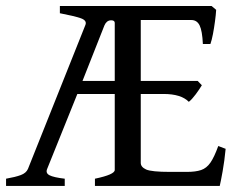

<svg xmlns="http://www.w3.org/2000/svg" viewBox="-20 -614 791 634"><path d="M725.1 -122.6Q721.2 -82 715.1 -48.1Q709 -14.2 705.6 0H293.5V-23.9Q358.9 -37.6 358.9 -52.7V-303.7H235.4L135.7 -56.2Q129.9 -42.5 143.3 -35.4Q156.7 -28.3 193.8 -23.9V0H0V-23.9Q30.8 -29.3 48.6 -35.9Q66.4 -42.5 72.3 -56.2L261.7 -530.8Q268.6 -546.4 246.1 -554Q223.6 -561.5 177.7 -570.3V-594.2H424.8H502.9H678.7L693.8 -581.5Q692.9 -565.4 689.9 -543.5Q687 -521.5 683.1 -501.2Q679.2 -481 674.8 -468.8H649.9Q647.9 -512.2 639.2 -530Q630.4 -547.9 611.8 -547.9H444.8V-346.7H632.8L646.5 -332.5Q638.7 -319.3 626 -302.2Q613.3 -285.2 603.5 -277.8Q578.1 -303.7 520 -303.7H444.8V-76.2Q444.8 -62.5 462.4 -54.4Q480 -46.4 541.5 -46.4H597.2Q626 -46.4 644 -52.5Q662.1 -58.6 674.8 -76.9Q687.5 -95.2 700.7 -131.8ZM358.9 -537.6Q358.9 -547.9 345.2 -546.9Q331.5 -545.9 324.7 -529.8L252.4 -346.7H358.9Z"/></svg>

Font: Namdhinggo
Style: Regular
Weight: 400
Designer: Victor Gaultney
Foundry: SIL International
Version: Version 3.001